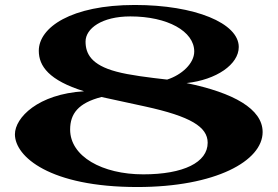

<svg xmlns="http://www.w3.org/2000/svg" viewBox="-20 -740 1116 772"><path d="M388 -350 563 -312C746 -272 815 -230 815 -166C815 -87 718 -39 556 -39C391 -39 262 -111 262 -219C262 -283 295 -326 388 -350ZM40 -200C40 -110 181 12 532 12C847 12 1036 -93 1036 -209C1036 -302 919 -367 730 -406C850 -419 940 -481 940 -551C940 -647 764 -720 522 -720C265 -720 136 -629 136 -536C136 -474 177 -417 318 -373C133 -362 40 -267 40 -200ZM324 -573C324 -625 389 -674 504 -674C654 -674 761 -614 761 -533C761 -485 711 -439 652 -420C581 -428 499 -438 448 -452C346 -479 324 -525 324 -573Z"/></svg>

Font: Coconat
Style: Bold
Weight: 900
Width: 8
Designer: Sara Lavazza
Foundry: Collletttivo
Version: Version 1.000;Glyphs 3.2 (3217)